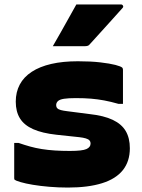

<svg xmlns="http://www.w3.org/2000/svg" viewBox="-20 -834 640 865"><path d="M295 -154Q351 -154 369.5 -162.5Q388 -171 388 -187Q388 -196 383 -201.5Q378 -207 366.5 -210.5Q355 -214 337 -216L234 -227Q170 -234 129.5 -252Q89 -270 70 -300.5Q51 -331 51 -376Q51 -419 69 -453Q87 -487 123 -510.5Q159 -534 211 -546Q263 -558 331 -558Q389 -558 432 -553Q475 -548 500 -541.5Q525 -535 531 -529Q532 -528 532.5 -526.5Q533 -525 533.5 -523.5Q534 -522 534 -519Q534 -481 534 -442.5Q534 -404 534 -366H514Q479 -376 449.5 -381.5Q420 -387 390 -389.5Q360 -392 321 -392Q288 -392 268.5 -389Q249 -386 241 -378.5Q233 -371 233 -360Q233 -352 238 -346.5Q243 -341 254.5 -338Q266 -335 283 -333L384 -320Q448 -313 488 -294Q528 -275 546.5 -243.5Q565 -212 565 -166Q565 -107 533.5 -67.5Q502 -28 439.5 -8.5Q377 11 286 11Q243 11 202 7.5Q161 4 128 -1.5Q95 -7 73 -13.5Q51 -20 46 -24Q45 -26 44.5 -27.5Q44 -29 44 -31Q44 -71 44 -110.5Q44 -150 44 -190H64Q90 -181 115 -174Q140 -167 168 -162.5Q196 -158 227.5 -156Q259 -154 295 -154ZM324 -814Q377 -814 425.5 -814Q474 -814 525 -814Q531 -814 534 -808.5Q537 -803 532 -798Q507 -770 484 -744.5Q461 -719 437 -692.5Q413 -666 383 -633Q381 -630 376 -628Q371 -626 364 -626Q328 -626 289.5 -626Q251 -626 218 -626Q236 -657 253.5 -688Q271 -719 288.5 -750.5Q306 -782 324 -814Z"/></svg>

Font: Recursive Monospace Black
Style: Regular
Weight: 900
Version: Version 1.047